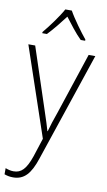

<svg xmlns="http://www.w3.org/2000/svg" viewBox="-107 -814 617 1107"><g transform="rotate(10 201.0 -261.0)"><path d="M220 -764H182C159 -721 108 -652 75 -613V-606H102C134 -639 173 -688 201 -725C230 -687 266 -639 300 -606H326V-613C297 -648 244 -720 220 -764ZM7 -529 184 -7 149 101C122 180 94 207 50 207C33 207 18 203 2 197V233C19 239 34 242 53 242C117 242 154 201 184 110L399 -529H360L242 -173C225 -126 213 -88 204 -55H202C195 -82 184 -114 164 -175L47 -529Z"/></g></svg>

Font: Noto Sans Malayalam SemiCondensed ExtraLight
Style: Regular
Weight: 200
Width: 4
Designer: Jelle Bosma - Monotype Design Team
Foundry: Monotype Imaging Inc.
Version: Version 2.104